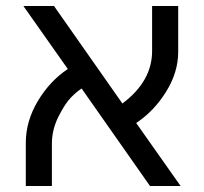

<svg xmlns="http://www.w3.org/2000/svg" viewBox="-20 -620 680 640"><path d="M574 -447Q574 -379 533.5 -314Q493 -249 434 -210L582 0H480L252 -325Q235 -314 216 -294.5Q197 -275 175 -231.5Q153 -188 153 -141V0H66V-144Q66 -216 106 -283Q146 -350 206 -390L58 -600H160L388 -275Q487 -349 487 -450V-600H574Z"/></svg>

Font: ColatingCofangSans
Style: Regular
Weight: 400
Foundry: GNU
Version: Version 412.227;June 27, 2022;FontCreator 11.0.0.2412 32-bit